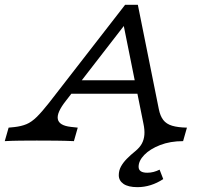

<svg xmlns="http://www.w3.org/2000/svg" viewBox="-78 -591 829 804"><path d="M197.6 -168.5Q158.9 -119.4 164.1 -92.3Q169.4 -65.3 218.5 -59.7L247.6 -56.5L231.5 0Q195.2 -1.6 155.6 -2Q116.1 -2.4 75.8 -2.4Q41.1 -2.4 6.5 -2Q-28.2 -1.6 -58.1 0L-41.9 -56.5L-17.7 -58.9Q11.3 -62.1 32.7 -71Q54 -79.8 75.8 -101.2Q97.6 -122.6 127.4 -160.5L446 -571H499.2L587.1 -133.9Q592.7 -105.6 605.6 -88.7Q618.5 -71.8 642.7 -64.5Q666.9 -57.3 704.8 -56.5L688.7 0Q634.7 0 592.3 16.5Q550 33.1 526.2 57.7Q502.4 82.3 502.4 107.3Q502.4 132.3 538.7 132.3Q552.4 132.3 564.9 129Q577.4 125.8 590.3 119.4L605.6 158.9Q554 192.7 497.6 192.7Q458.9 192.7 439.1 179Q419.4 165.3 419.4 142.7Q419.4 123.4 428.2 106.9Q437.1 90.3 452.8 74.2Q468.5 58.1 488.7 41.9Q507.3 26.6 516.1 10.1Q525 -6.5 526.6 -27Q528.2 -47.6 522.6 -73.4L436.3 -502.4L460.5 -508.1ZM200 -198.4 242.7 -254.8H509.7L516.9 -198.4Z"/></svg>

Font: Playfair 5pt SemiExpanded Light
Style: Italic
Weight: 300
Width: 6
Italic angle: -15.6°
Designer: Claus Eggers Sørensen
Foundry: Claus Eggers Sørensen
Version: Version 2.203